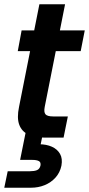

<svg xmlns="http://www.w3.org/2000/svg" viewBox="-22 -643 416 897"><path d="M162 -623H282L187 -144Q182 -119 190.5 -109Q199 -99 227 -99H295L275 0H189Q143 0 111.5 -14Q80 -28 68 -60Q56 -92 67 -144ZM61 -404 79 -501H374L355 -404ZM167 36 161 31Q195 31 220.5 42.5Q246 54 258.5 76Q271 98 265 131Q258 164 237 187Q216 210 186.5 222Q157 234 123 234H-2L14 157H118Q138 157 150.5 152Q163 147 167 131Q170 115 159.5 109.5Q149 104 129 104H72L106 -65H188Z"/></svg>

Font: Albert Sans SemiBold
Style: Italic
Weight: 600
Italic angle: -11.25°
Designer: Andreas Rasmussen
Foundry: a.Foundry
Version: Version 1.025